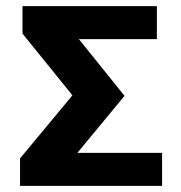

<svg xmlns="http://www.w3.org/2000/svg" viewBox="-20 -603 586 623"><path d="M45 0V-89L241 -325L243 -259L53 -494V-583H489V-476H195V-527L384 -292L189 -56V-107H506V0Z"/></svg>

Font: Rokkitt ExtraBold
Style: Regular
Weight: 800
Version: Version 3.103